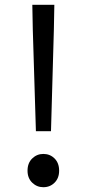

<svg xmlns="http://www.w3.org/2000/svg" viewBox="-20 -769 363 802"><path d="M130 -221 117 -645 115 -749H207L205 -645L193 -221ZM161 13Q134 13 114.5 -6Q95 -25 95 -56Q95 -88 114.5 -107Q134 -126 161 -126Q189 -126 208 -107Q227 -88 227 -56Q227 -25 208 -6Q189 13 161 13Z"/></svg>

Font: Chocolate Classical Sans
Style: Regular
Weight: 400
Designer: 田海東、宇文滿月
Foundry: Moonlit Owen
Version: Version 1.001